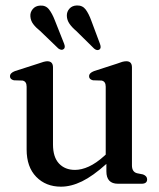

<svg xmlns="http://www.w3.org/2000/svg" viewBox="-20 -690 598 721"><path d="M80 -128.5V-364.5Q80 -384.5 64.5 -387.5L32 -388.5Q17.5 -392 17.5 -403.5Q17.5 -416 36 -423L121.5 -450.5Q147 -460 157.5 -460Q179 -460 179 -437V-147.5Q179 -100 201.5 -76Q224 -52 261.5 -52Q286 -52 313.5 -64.5Q341 -77 371 -104L377 -109.5V-364.5Q377 -384.5 361.5 -387.5L329 -388.5Q314.5 -392 314.5 -403.5Q314.5 -416 333 -423L418 -450.5Q431 -455.5 439.2 -457.8Q447.5 -460 454.5 -460Q475.5 -460 475.5 -437V-69Q475.5 -44.5 494.5 -39.5L517 -35Q532.5 -29 532.5 -16.5Q532.5 0 511.5 0H423Q379.5 0 379.5 -46.5V-74.5Q329 -29 288 -9Q247 11 209 11Q152 11 116 -26Q80 -63 80 -128.5ZM323 -612 355.5 -525Q361 -510 354 -504.5Q345 -498 333.5 -507.5L266 -574Q250 -587.5 240.8 -601Q231.5 -614.5 231 -630.5Q230.5 -646 240.8 -657.5Q251 -669 269 -669.5Q290 -670 301.8 -654.2Q313.5 -638.5 323 -612ZM186 -613.5 220.5 -526.5Q226.5 -511.5 219.5 -506Q211.5 -499 199 -508L131 -573.5Q114.5 -586.5 104.8 -599.5Q95 -612.5 94 -629Q93 -644 103 -656Q113 -668 130.5 -669Q151.5 -670.5 163.8 -655Q176 -639.5 186 -613.5Z"/></svg>

Font: Fraunces 72pt Soft
Style: Regular
Weight: 400
Version: Version 1.000;[b76b70a41]